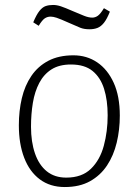

<svg xmlns="http://www.w3.org/2000/svg" viewBox="-20 -740 558 774"><path d="M241 14Q182 14 140.5 -17Q99 -48 77.5 -104Q56 -160 56 -235Q56 -293 68 -344Q80 -395 106.5 -434Q133 -473 175 -495Q217 -517 276 -517Q330 -517 372 -488.5Q414 -460 438.5 -406Q463 -352 463 -274Q463 -217 450.5 -165Q438 -113 411.5 -73Q385 -33 343 -9.5Q301 14 241 14ZM247 -24Q310 -24 346.5 -59.5Q383 -95 398.5 -152.5Q414 -210 414 -275Q414 -336 399.5 -382Q385 -428 353 -454Q321 -480 266 -480Q219 -480 188 -460.5Q157 -441 138.5 -406Q120 -371 112.5 -325.5Q105 -280 105 -229Q105 -168 121 -121.5Q137 -75 168.5 -49.5Q200 -24 247 -24ZM341 -622Q319 -622 304 -628Q289 -634 260 -647Q222 -664 208 -668.5Q194 -673 184 -673Q171 -673 160.5 -666Q150 -659 136 -636L114 -650Q127 -681 139 -696Q151 -711 164 -715.5Q177 -720 194 -720Q209 -720 225.5 -714.5Q242 -709 274 -695Q300 -684 318.5 -676.5Q337 -669 352 -669Q364 -669 374.5 -676.5Q385 -684 399 -707L423 -693Q411 -663 399 -648Q387 -633 373 -627.5Q359 -622 341 -622Z"/></svg>

Font: Literata ExtraLight
Style: Italic
Weight: 250
Italic angle: -2°
Designer: Latin by Veronika Burian and Jose Scaglione. Greek by Irene Vlachou. Cyrillic by Vera Evstafieva
Foundry: TypeTogether
Version: Version 3.002